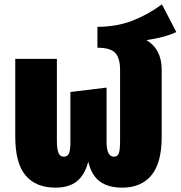

<svg xmlns="http://www.w3.org/2000/svg" viewBox="-20 -841 829 881"><path d="M722 -521V-214Q722 -94 675 -37Q628 20 541 20Q477 20 438.5 -8Q400 -36 385 -99Q368 -36 331.5 -8Q295 20 235 20Q144 20 97 -36.5Q50 -93 50 -214V-571H241V-196Q241 -156 248.5 -139Q256 -122 272 -122Q290 -122 296.5 -137Q303 -152 303 -190V-419L469 -439V-190Q469 -122 503 -122Q519 -122 525 -137Q531 -152 531 -196V-520Q531 -574 509 -598Q487 -622 427 -622V-718Q514 -718 586 -745.5Q658 -773 723 -821L789 -694Q737 -669 652 -657Q722 -615 722 -521Z"/></svg>

Font: FiraGO Heavy
Style: Regular
Weight: 900
Designer: bBox Type
Foundry: bBox Type GmbH
Version: Version 1.001